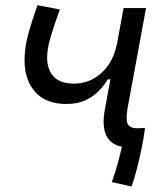

<svg xmlns="http://www.w3.org/2000/svg" viewBox="-20 -548 626 726"><path d="M477.5 157.2 402.8 140.6Q414.6 108.4 424.6 72.3Q434.6 36.1 440.9 6.8Q353 -10.3 377 -136.7L397.5 -248H387.2Q376.5 -228.5 356.2 -206.8Q335.9 -185.1 305.4 -169.9Q274.9 -154.8 231.4 -154.8Q153.8 -154.8 113.3 -200Q72.8 -245.1 72.8 -320.3Q72.8 -367.2 86.2 -416.7Q99.6 -466.3 121.6 -528.3L206.1 -512.2Q183.1 -448.2 170.7 -405.8Q158.2 -363.3 158.2 -330.1Q158.2 -285.6 182.9 -258.5Q207.5 -231.4 261.7 -231.9Q320.8 -232.9 364 -272.5Q407.2 -312 420.9 -377V-374L447.3 -517.6H532.2L462.9 -141.6Q455.1 -99.1 462.2 -81.1Q469.2 -63 498.5 -63Q512.2 -63 528.3 -64.5Q524.4 -30.3 515.6 12.5Q506.8 55.2 496.6 94.2Q486.3 133.3 477.5 157.2Z"/></svg>

Font: Cascadia Code NF SemiLight
Style: Italic
Weight: 350
Italic angle: -10°
Monospace: yes
Designer: Aaron Bell
Foundry: Saja Typeworks
Version: Version 2404.023; ttfautohint (v1.8.4)